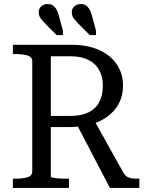

<svg xmlns="http://www.w3.org/2000/svg" viewBox="-20 -932 733 952"><path d="M436 -854 456 -780V-758H425L381 -802Q361 -822 348.5 -837Q336 -852 336 -871Q336 -890 349 -901Q362 -912 381 -912Q394 -912 404 -906.5Q414 -901 422 -888.5Q430 -876 436 -854ZM272 -854 292 -780V-758H261L217 -802Q197 -822 184.5 -837Q172 -852 172 -871Q172 -890 185 -901Q198 -912 217 -912Q230 -912 240 -906.5Q250 -901 258 -888.5Q266 -876 272 -854ZM357 -322 525 0H671V-46H662Q646 -46 632.5 -48Q619 -50 609.5 -56Q600 -62 593 -74L446 -337ZM232 -56V-653H330Q383 -653 418.5 -635Q454 -617 472 -584.5Q490 -552 490 -507Q490 -460 472.5 -426.5Q455 -393 419 -375Q383 -357 326 -357H212V-302H326Q342 -302 357.5 -303.5Q373 -305 388 -307Q403 -309 416 -312Q471 -324 509.5 -351.5Q548 -379 569 -418Q590 -457 590 -507Q590 -567 559 -613Q528 -659 470.5 -684.5Q413 -710 332 -710H44V-664H55Q92 -664 116 -657Q140 -650 140 -628V-82Q140 -60 116 -53Q92 -46 55 -46H44V0H322V-46H309Q296 -46 282.5 -46.5Q269 -47 257.5 -48.5Q246 -50 239 -51.5Q232 -53 232 -56Z"/></svg>

Font: Roboto Serif 28pt
Style: Regular
Weight: 400
Designer: Greg Gazdowicz
Foundry: Commercial Type
Version: Version 1.008